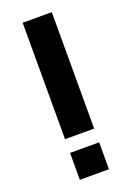

<svg xmlns="http://www.w3.org/2000/svg" viewBox="-137 -750 549 802"><g transform="rotate(-20 138.0 -349.0)"><path d="M202.6 -698.2V-180.7H73.2V-698.2ZM202.6 -119.6V0H73.2V-119.6Z"/></g></svg>

Font: Voltera
Style: Bold
Weight: 700
Designer: Bernd Montag
Version: Version 1.301